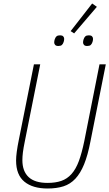

<svg xmlns="http://www.w3.org/2000/svg" viewBox="-20 -1066 625 1098"><path d="M210 -698 122 -258Q114 -219 111 -194.5Q108 -170 108 -150Q108 -87 143.5 -53.5Q179 -20 252 -20Q297 -20 330.5 -31.5Q364 -43 389 -71Q414 -99 431 -145Q448 -191 462 -259L549 -698H585L497 -256Q482 -178 461 -126.5Q440 -75 411 -44Q382 -13 343 -0.5Q304 12 252 12Q167 12 119.5 -27Q72 -66 72 -148Q72 -169 76 -199Q80 -229 88 -268L174 -698ZM404 -875 384 -888 507 -1046 534 -1027ZM313 -803Q301 -803 295.5 -809Q290 -815 290 -823Q290 -832 293 -841Q297 -853 303.5 -858.5Q310 -864 324 -864Q336 -864 341.5 -858Q347 -852 347 -844Q347 -835 344 -826Q340 -814 333.5 -808.5Q327 -803 313 -803ZM478 -803Q466 -803 460.5 -809Q455 -815 455 -823Q455 -832 458 -841Q462 -853 468.5 -858.5Q475 -864 489 -864Q501 -864 506.5 -858Q512 -852 512 -844Q512 -835 509 -826Q505 -814 498.5 -808.5Q492 -803 478 -803Z"/></svg>

Font: IBM Plex Sans Condensed ExtraLight
Style: Italic
Weight: 200
Width: 3
Italic angle: -11°
Designer: Mike Abbink, Paul van der Laan, Pieter van Rosmalen
Foundry: Bold Monday
Version: Version 1.3